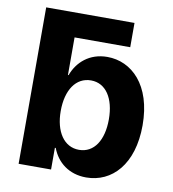

<svg xmlns="http://www.w3.org/2000/svg" viewBox="-82 -800 794 880"><g transform="rotate(10 314.5 -360.0)"><path d="M377 8C497 8 591 -90 591 -272C591 -460 491 -553 378 -553C295 -553 240 -503 217 -440H214V-615H473V-728H62V0H213V-101H217C241 -37 297 8 377 8ZM210 -272C210 -370 253 -434 323 -434C392 -434 434 -370 434 -272C434 -175 393 -111 323 -111C253 -111 210 -176 210 -272Z"/></g></svg>

Font: Wafeq
Style: Bold
Weight: 700
Designer: Rasmus Andersson & Azza Alameddine
Foundry: Google & TypeTogether
Version: Version 3.000;FEAKit 1.0